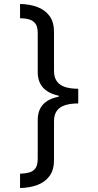

<svg xmlns="http://www.w3.org/2000/svg" viewBox="-20 -812 495 967"><path d="M374 -291Q334 -291 307 -282Q280 -273 266 -253.5Q252 -234 252 -201V-6Q252 44 229.5 74.5Q207 105 168.5 119.5Q130 134 81 135V63Q109 62 129 56Q149 50 159.5 34Q170 18 170 -13V-206Q170 -257 197 -286Q224 -315 276 -325V-330Q224 -341 197 -370.5Q170 -400 170 -450V-645Q170 -676 159.5 -691.5Q149 -707 129 -713.5Q109 -720 81 -720V-792Q130 -791 168.5 -776.5Q207 -762 229.5 -731.5Q252 -701 252 -651V-455Q252 -423 266 -403Q280 -383 307 -374Q334 -365 374 -365Z"/></svg>

Font: sinhala15
Style: Book
Weight: 400
Designer: Jelle Bosma - Monotype Design Team
Foundry: Monotype Imaging Inc.
Version: Version 2.003